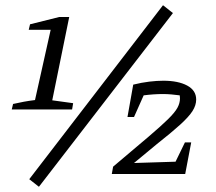

<svg xmlns="http://www.w3.org/2000/svg" viewBox="-20 -666 827 735"><path d="M25 -247 30 -268Q52 -273 71 -276.5Q90 -280 114 -283L174 -552H90L95 -573L207 -601H245L180 -282L260 -271L256 -247ZM129 49 92 20 604 -646 642 -616ZM408 0 413 -28 549 -143Q597 -184 623 -209.5Q649 -235 659 -253Q669 -271 669 -290Q669 -296 668 -301Q653 -303 636.5 -304.5Q620 -306 604 -306Q569 -306 530 -301L493 -218H468L490 -342Q522 -350 551.5 -353.5Q581 -357 605 -357Q662 -357 696.5 -338.5Q731 -320 731 -285Q731 -263 717 -241Q703 -219 670 -189Q637 -159 580 -114L493 -42L652 -47L688 -121H712L689 0ZM650 -323 656 -319Q653 -321 650 -323Z"/></svg>

Font: Piazzolla SC
Style: Italic
Weight: 400
Italic angle: -11.3°
Designer: Juan Pablo del Peral
Foundry: Huerta Tipografica
Version: Version 1.330